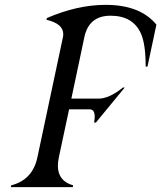

<svg xmlns="http://www.w3.org/2000/svg" viewBox="-20 -767 661 787"><path d="M24.4 0 25.9 -7.3Q113.8 -29.8 133.3 -122.1L237.8 -613.8Q239.3 -620.6 239.3 -627Q239.3 -669.9 170.4 -686L171.9 -692.9Q296.9 -747.1 413.1 -747.1Q554.7 -747.1 621.1 -666L584.5 -494.1H577.1Q577.1 -584 558.6 -627.4Q526.4 -702.6 433.1 -702.6Q344.2 -702.6 325.7 -614.3L272.5 -362.8H383.8Q427.7 -362.8 483.9 -408.2H491.2L373 -264.6H365.7Q368.2 -278.3 368.2 -289.1Q368.2 -318.8 347.2 -318.8H263.2L221.2 -122.1Q217.3 -103 217.3 -87.4Q217.3 -24.9 279.8 -7.3L278.3 0Z"/></svg>

Font: Modern Antiqua
Style: Book Oblique
Weight: 400
Italic angle: -12°
Designer: Wojciech Kalinowski "wmk69" (wmk69@o2.pl)
Foundry: Wojciech Kalinowski "wmk69" (wmk69@o2.pl)
Version: Version 3.1.0; 2021-05-28